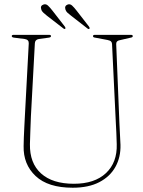

<svg xmlns="http://www.w3.org/2000/svg" viewBox="-20 -863 671 898"><path d="M522 -284 504 -657.5Q503.5 -665 499.2 -669.2Q495 -673.5 483 -676L424.5 -687Q415 -688 415 -694Q415 -700 423.5 -700H592.5Q601 -700 601 -694Q601 -688 589.5 -686.5L540 -675Q522.5 -672 523.5 -656.5L538.5 -286.5Q539.5 -261 541 -236.2Q542.5 -211.5 543.5 -185.5Q545 -128 520 -82.8Q495 -37.5 444.8 -11.2Q394.5 15 320 15Q204.5 15 146.5 -39.8Q88.5 -94.5 90.5 -180Q90.5 -196 91.5 -220.5Q92.5 -245 93.8 -270.2Q95 -295.5 96 -313L114.5 -660Q115.5 -677.5 96 -680.5L45 -687Q35 -688.5 35 -694Q35 -700 43.5 -700H210Q218.5 -700 218.5 -694Q218.5 -688.5 208.5 -687L161.5 -680.5Q143.5 -677.5 143 -660L124.5 -317.5Q122.5 -278 121.8 -246Q121 -214 120 -189Q118.5 -100 172 -51.8Q225.5 -3.5 325.5 -3.5Q422.5 -3.5 475.5 -53.2Q528.5 -103 526 -188.5Q525.5 -217 524.2 -240.8Q523 -264.5 522 -284ZM225.5 -813 283 -739Q287.5 -733 285.5 -729Q282 -725.5 276.5 -730L199.5 -789.5Q190.5 -797 183 -803.5Q175.5 -810 173 -819Q167 -836.5 184 -842Q195 -845.5 204.2 -837Q213.5 -828.5 225.5 -813ZM338.5 -813 396 -739Q401 -732.5 398.5 -729Q395.5 -725 389.5 -729.5L312.5 -789.5Q303 -796.5 295.8 -803.2Q288.5 -810 286 -818.5Q280.5 -836 297 -842Q308 -845.5 317.2 -837Q326.5 -828.5 338.5 -813Z"/></svg>

Font: Fraunces 144pt Soft Thin
Style: Regular
Weight: 100
Version: Version 1.000;[0bf87f6ff]